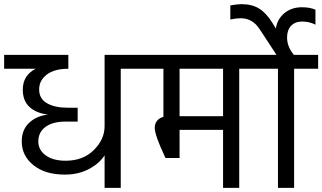

<svg xmlns="http://www.w3.org/2000/svg" viewBox="-42 -907 1556 927"><path d="M656 -642V-575H541V0H463V-157Q438 -118 387.5 -91Q337 -64 271 -64Q176 -64 119.5 -109.5Q63 -155 63 -224Q63 -280 98 -313.5Q133 -347 190 -354Q134 -360 101 -390Q68 -420 68 -474Q68 -543 130 -575H-22V-642H288V-575H287Q221 -575 184 -547Q147 -519 147 -475Q147 -430 185 -408.5Q223 -387 283 -387H333V-320H274Q213 -320 178 -294.5Q143 -269 143 -224Q143 -183 178.5 -157Q214 -131 275 -131Q359 -131 411 -182.5Q463 -234 463 -298V-642Z M612 -575V-642H1228V-575H1113V0H1035V-280H825V-144H757L732 -200Q705 -264 705 -290Q705 -310 716.5 -324Q728 -338 747 -343V-575ZM1035 -575H825V-346H1035Z M1377 -642H1494V-575H1378V0H1300V-575H1184V-642H1293L1211 -767Q1177 -819 1120 -819Q1100 -819 1070 -813V-881Q1106 -887 1124 -887Q1174 -887 1208.5 -866Q1243 -845 1273 -797L1290 -769Q1296 -814 1330.5 -843Q1365 -872 1416 -872Q1455 -872 1481 -860V-788Q1451 -803 1417 -803Q1383 -803 1363.5 -782.5Q1344 -762 1344 -726Q1344 -681 1377 -642Z"/></svg>

Font: Hind Regular
Style: Regular
Weight: 400
Designer: Manushi Parikh, Satya Rajpurohit
Foundry: Indian Type Foundry
Version: Version 1.201;PS 1.0;hotconv 1.0.78;makeotf.lib2.5.61930; tt